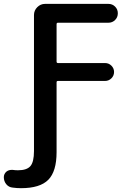

<svg xmlns="http://www.w3.org/2000/svg" viewBox="-95 -774 693 995"><path d="M81.1 -696.3Q81.1 -719.7 98.1 -736.8Q115.2 -753.9 138.7 -753.9H466.8Q487.3 -753.9 501.5 -739.7Q515.6 -725.6 515.6 -705.1Q515.6 -684.6 501.5 -670.4Q487.3 -656.2 466.8 -656.2H205.1Q198.2 -656.2 198.2 -648.4V-455.1Q198.2 -447.3 205.1 -447.3H449.2Q468.8 -447.3 482.4 -433.6Q496.1 -419.9 496.1 -400.9Q496.1 -381.8 482.4 -368.2Q468.8 -354.5 449.2 -354.5H205.1Q198.2 -354.5 198.2 -347.7V14.6Q198.2 114.3 155.3 157.7Q112.3 201.2 13.7 201.2Q-7.8 201.2 -29.3 198.2Q-49.8 196.3 -62.5 180.7Q-75.2 165 -75.2 144.5Q-75.2 127 -61.5 115.2Q-49.8 106.4 -35.2 106.4Q-32.2 106.4 -29.3 106.4Q-15.6 108.4 -2 108.4Q43.9 108.4 62.5 86.9Q81.1 65.4 81.1 8.8Z"/></svg>

Font: Gen Jyuu Gothic Medium
Style: Regular
Weight: 500
Designer: [Source Han Sans]
Ryoko NISHIZUKA  (kana & ideographs); Paul D. Hunt (Latin, Greek & Cyrillic); Wenlong ZHANG  (bopomofo
Version: Version 1.002.20150607